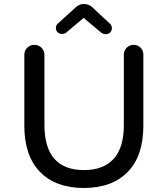

<svg xmlns="http://www.w3.org/2000/svg" viewBox="-20 -923 831 955"><path d="M397 12Q257 12 179 -68Q101 -148 101 -298V-650Q101 -671 115.5 -685.5Q130 -700 151 -700Q172 -700 186.5 -685.5Q201 -671 201 -650V-302Q201 -77 398 -77Q494 -77 545 -132.5Q596 -188 596 -302V-652Q596 -672 610.5 -686Q625 -700 645 -700Q665 -700 679 -686Q693 -672 693 -652V-298Q693 -147 615 -67.5Q537 12 397 12ZM396 -834 307 -759Q299 -754 289 -754Q275 -754 266 -763Q258 -772 258 -784.5Q258 -797 267 -805L356 -886Q365 -894 374 -898.5Q383 -903 396 -903Q410 -903 421 -898.5Q432 -894 440 -886L527 -805Q537 -795 536.5 -782Q536 -769 527 -761Q519 -753 507 -753Q493 -753 483 -761Z"/></svg>

Font: Sepalumica Med
Style: Regular
Weight: 500
Designer: Julieta Ulanovsky
Foundry: Julieta Ulanovsky
Version: Version 7.200